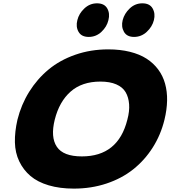

<svg xmlns="http://www.w3.org/2000/svg" viewBox="-20 -1114 1025 1144"><path d="M738.8 -400.9Q752.4 -451.2 749.3 -492.9Q746.1 -534.7 728.5 -564.7Q710.9 -594.7 672.9 -611.3Q634.8 -627.9 578.1 -627.9Q468.3 -627.9 400.6 -568.1Q333 -508.3 306.2 -400.9Q280.3 -296.9 318.6 -239.5Q356.9 -182.1 467.8 -182.1Q684.1 -182.1 738.8 -400.9ZM960 -400.9Q938 -310.5 890.1 -235.1Q842.3 -159.7 773.9 -105.2Q705.6 -50.8 614.7 -20.5Q523.9 9.8 419.9 9.8Q335.9 9.8 270 -9.8Q204.1 -29.3 161.6 -65.4Q119.1 -101.6 94.7 -152.6Q70.3 -203.6 68.8 -266.1Q67.4 -328.6 84 -400.9Q106.4 -490.7 153.8 -566.9Q201.2 -643.1 269 -699.5Q336.9 -755.9 428.5 -787.8Q520 -819.8 625 -819.8Q695.8 -819.8 753.9 -805.4Q812 -791 853.3 -764.4Q894.5 -737.8 922.6 -700Q950.7 -662.1 963.6 -615.5Q976.6 -568.8 975.6 -514.9Q974.6 -460.9 960 -400.9ZM626 -994.1Q616.7 -954.6 584.5 -924.3Q552.2 -894 508.8 -894Q465.3 -894 448 -924.3Q430.7 -954.6 440.9 -994.1Q450.2 -1033.2 482.7 -1063.7Q515.1 -1094.2 558.1 -1094.2Q601.6 -1094.2 618.9 -1064Q636.2 -1033.7 626 -994.1ZM897 -994.1Q887.2 -954.6 854.5 -924.3Q821.8 -894 778.8 -894Q735.8 -894 718.5 -924.6Q701.2 -955.1 710.9 -994.1Q721.2 -1033.7 753.2 -1064Q785.2 -1094.2 828.1 -1094.2Q872.1 -1094.2 889.4 -1063.7Q906.7 -1033.2 897 -994.1Z"/></svg>

Font: Sinkin Sans 900 X Black Italic
Style: Regular
Weight: 950
Italic angle: -112°
Designer: Keith Bates
Foundry: K-Type
Version: Sinkin Sans (version 1.0)  by Keith Bates   •   © 2014   www